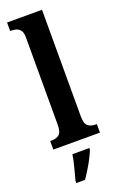

<svg xmlns="http://www.w3.org/2000/svg" viewBox="-184 -809 678 1079"><g transform="rotate(-20 155.0 -269.5)"><path d="M15 0V-51H25Q52 -51 69 -65Q86 -79 86 -123V-647Q86 -674 75.5 -687.5Q65 -701 51 -705Q37 -709 25 -709H15V-760H224V-123Q224 -79 241 -65Q258 -51 285 -51H294V0ZM72 208Q80 177 91 136Q102 95 107 61H208V71Q200 92 186 119Q172 146 155.5 173Q139 200 124 221H72Z"/></g></svg>

Font: Noto Serif Khmer Condensed
Style: Bold
Weight: 700
Width: 3
Designer: Danh Hong and the Monotype Design Team
Foundry: Monotype Imaging Inc.
Version: Version 2.004; ttfautohint (v1.8.4.7-5d5b)